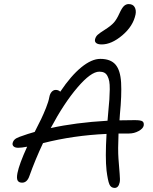

<svg xmlns="http://www.w3.org/2000/svg" viewBox="-20 -942 753 946"><path d="M481 -723.1Q462.9 -723.1 454.3 -729.7Q445.8 -736.3 448.2 -748Q451.2 -761.2 460.9 -770.3Q470.7 -779.3 497.1 -795.9Q527.8 -815.4 541.7 -831.5Q555.7 -847.7 568.8 -877Q580.6 -902.8 590.8 -912.4Q601.1 -921.9 613.8 -921.9Q634.8 -921.9 643.3 -907Q651.9 -892.1 647.9 -871.1Q636.2 -813.5 583 -768.3Q529.8 -723.1 481 -723.1ZM69.8 -213.9Q54.7 -213.9 47.6 -220.2Q40.5 -226.6 42 -235.8Q44.4 -247.1 52 -254.4Q59.6 -261.7 77.1 -268.1Q120.1 -283.7 150.9 -292Q172.4 -334 183.1 -356.2Q193.8 -378.4 206.5 -409.9Q219.2 -441.4 223.1 -463.9Q226.1 -480 234.6 -489.5Q243.2 -499 254.9 -499Q268.1 -499 276.9 -490.2Q329.6 -568.8 380.6 -610.4Q431.6 -651.9 474.1 -651.9Q524.9 -651.9 549.1 -623.8Q573.2 -595.7 576.7 -534.9Q580.1 -474.1 570.8 -378.9Q568.8 -359.4 568.8 -349.1Q593.8 -350.1 644 -350.1Q673.8 -350.1 682.1 -344Q690.4 -337.9 688 -323.2Q685.1 -308.6 663.1 -296.4Q641.1 -284.2 615.2 -284.2H564Q560.5 -205.1 563.7 -160.2Q566.9 -115.2 569.6 -85.2Q572.3 -55.2 569.8 -43.9Q564 -16.1 544.9 -16.1Q526.4 -16.1 518.8 -34.2Q511.2 -52.2 504.9 -102.1Q498 -164.1 504.9 -282.2Q341.3 -274.9 191.9 -236.8Q153.8 -155.8 125 -75.2Q113.8 -42 88.9 -42Q72.8 -42 66.9 -52.5Q61 -63 65.9 -88.9Q74.7 -133.8 113.8 -219.2Q85.9 -213.9 69.8 -213.9ZM469.2 -588.9Q428.2 -588.9 361.6 -511Q294.9 -433.1 230 -311Q351.1 -337.9 509.8 -347.2Q510.3 -354 511.5 -367.2Q512.7 -380.4 513.2 -387.2Q517.1 -426.3 518.8 -451.7Q520.5 -477.1 520.8 -502Q521 -526.9 518.3 -541.3Q515.6 -555.7 509.5 -567.4Q503.4 -579.1 493.7 -584Q483.9 -588.9 469.2 -588.9Z"/></svg>

Font: Shantell Sans Irregular
Style: Italic
Weight: 300
Italic angle: -11.31°
Designer: Stephen Nixon, Anya Danilova, Shantell Martin
Foundry: Arrow Type
Version: Version 1.006;[9816181b4]